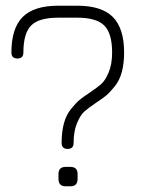

<svg xmlns="http://www.w3.org/2000/svg" viewBox="-20 -653 515 673"><path d="M196 -152Q196 -191 204 -220.5Q212 -250 229 -271Q246 -292 258.5 -302.5Q271 -313 294 -328Q322 -347 335.5 -359Q349 -371 361 -399.5Q373 -428 373 -469Q373 -536 345.5 -563.5Q318 -591 251 -591H184Q116 -591 89 -563.5Q62 -536 62 -469Q62 -448 41 -448Q20 -448 20 -469Q20 -554 59.5 -593.5Q99 -633 184 -633H251Q336 -633 375.5 -593.5Q415 -554 415 -469Q415 -430 407 -400.5Q399 -371 382 -350Q365 -329 352.5 -318.5Q340 -308 317 -293Q289 -274 275.5 -262Q262 -250 250 -221.5Q238 -193 238 -152Q238 -131 217 -131Q196 -131 196 -152ZM210 0Q185 0 185 -26V-43Q185 -68 210 -68H227Q252 -68 252 -43V-26Q252 0 227 0Z"/></svg>

Font: Jura Light
Style: Regular
Weight: 300
Designer: Daniel Johnson, Alexei Vanyashin
Foundry: Daniel Johnson
Version: Version 5.103